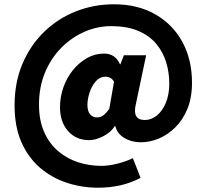

<svg xmlns="http://www.w3.org/2000/svg" viewBox="-20 -698 964 896"><path d="M438 178Q362 178 292 155Q222 132 167 85Q112 38 80 -34.5Q48 -107 48 -206Q48 -313 84.5 -399.5Q121 -486 185 -548.5Q249 -611 333 -644.5Q417 -678 512 -678Q623 -678 705 -631Q787 -584 831.5 -501.5Q876 -419 876 -312Q876 -242 854.5 -190Q833 -138 798 -103.5Q763 -69 721 -51.5Q679 -34 638 -34Q594 -34 560.5 -54Q527 -74 518 -110H516Q497 -80 461.5 -62Q426 -44 396 -44Q335 -44 297.5 -86.5Q260 -129 260 -198Q260 -246 276 -291Q292 -336 320.5 -371Q349 -406 386 -427Q423 -448 466 -448Q490 -448 509 -436.5Q528 -425 540 -398H542L558 -440H662L614 -212Q596 -138 656 -138Q686 -138 712 -159Q738 -180 754 -218.5Q770 -257 770 -308Q770 -359 755.5 -407Q741 -455 709.5 -493Q678 -531 626 -553.5Q574 -576 498 -576Q435 -576 375 -550Q315 -524 267 -476Q219 -428 190.5 -360.5Q162 -293 162 -210Q162 -136 186 -82Q210 -28 251 7Q292 42 344 59Q396 76 452 76Q488 76 529 65.5Q570 55 600 40L636 132Q590 156 541 167Q492 178 438 178ZM434 -150Q448 -150 461 -159Q474 -168 490 -190L512 -316Q507 -327 496.5 -333.5Q486 -340 472 -340Q446 -340 427 -318.5Q408 -297 398 -266Q388 -235 388 -208Q388 -180 400 -165Q412 -150 434 -150Z"/></svg>

Font: Assistant ExtraLight ExtraBold
Style: Regular
Weight: 800
Version: Version 3.000